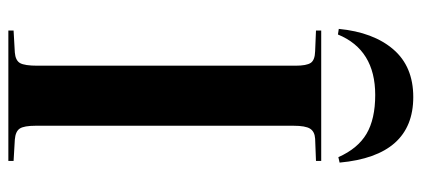

<svg xmlns="http://www.w3.org/2000/svg" viewBox="-288 -696 985 448"><g transform="rotate(90 204.0 -472.5)"><path d="M207 -944.8Q344.2 -944.8 359.9 -772.9L347.2 -770Q327.1 -815.4 292.7 -835.7Q258.3 -856 202.1 -856Q96.7 -856 61 -769L47.9 -771Q55.7 -851.6 95.7 -898.2Q135.7 -944.8 207 -944.8ZM51.8 0V-12.2L103 -15.1Q121.6 -16.6 127.7 -27.3Q133.8 -38.1 133.8 -67.9V-669.9Q133.8 -695.8 127.2 -705.6Q120.6 -715.3 100.1 -715.8L51.8 -717.8V-730H356V-717.8L304.2 -715.8Q287.6 -714.8 280.8 -704.1Q273.9 -693.4 273.9 -665V-64Q273.9 -36.6 280.5 -26.6Q287.1 -16.6 306.2 -15.1L356 -12.2V0Z"/></g></svg>

Font: Display Semibold
Style: Regular
Weight: 600
Designer: Latin by Veronika Burian and Jose Scaglione. Greek by Irene Vlachou. Cyrillic by Vera Evstafieva.
Foundry: TypeTogether
Version: Version 3.002